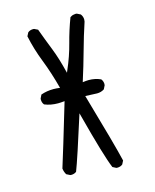

<svg xmlns="http://www.w3.org/2000/svg" viewBox="-113 -831 726 902"><g transform="rotate(-15 250.0 -380.5)"><path d="M344.7 -5.9Q360.4 -5.9 370.6 -14.6L379.4 -31.7Q361.3 -109.9 286.1 -370.1Q342.8 -367.7 343.3 -367.7Q362.8 -367.7 378.4 -377.9L387.2 -395.5Q387.7 -398.4 387.7 -402.8Q387.7 -407.2 385.7 -413.8Q383.8 -420.4 378.9 -426.3Q352.5 -438.5 320.8 -438.5Q310.1 -438.5 291.5 -436Q314.9 -509.3 333.5 -576.9Q352.1 -644.5 373.5 -709Q374.5 -713.9 374.5 -718.8Q374.5 -733.4 365.2 -745.6L347.7 -754.4Q344.7 -754.9 341.8 -754.9Q338.9 -754.9 334.5 -753.9Q324.2 -752.9 314.9 -746.1Q293 -688.5 277.8 -629.4Q262.2 -568.8 236.3 -509.8L231.4 -498Q221.2 -539.1 212.6 -566.9Q204.1 -594.7 193.4 -622.1Q171.9 -676.3 152.8 -728.5L135.7 -736.8Q133.3 -737.3 130.9 -737.3Q115.2 -737.3 105 -728.5L96.2 -711.4Q109.9 -646 135.3 -581.5Q160.6 -517.1 181.6 -438Q162.1 -440.4 149.9 -440.4Q117.7 -440.4 88.9 -430.2L80.6 -413.1Q80.1 -410.6 80.1 -408.2Q80.1 -392.6 88.9 -382.3Q118.2 -370.1 154.3 -370.1Q166.5 -370.1 186 -372.1Q116.2 -137.7 94.2 -68.8Q96.2 -52.2 104.5 -38.6L122.1 -29.8Q124.5 -29.3 127 -29.3Q142.1 -29.3 152.3 -37.6Q174.3 -94.2 238.8 -298.8L242.7 -284.2Q297.4 -75.2 322.8 -15.1L339.8 -6.3Q342.3 -5.9 344.7 -5.9Z"/></g></svg>

Font: Bakudai
Style: Light
Weight: 300
Version: Version 1.48